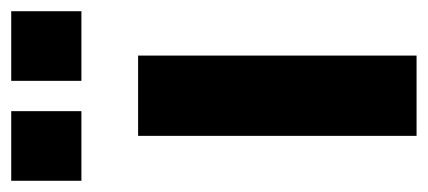

<svg xmlns="http://www.w3.org/2000/svg" viewBox="-256 -532 762 342"><g transform="rotate(-90 125.0 -361.0)"><path d="M54 0V-496H197V0ZM152 -597V-722H276V-597ZM-26 -597V-722H98V-597Z"/></g></svg>

Font: Nunito Sans 10pt Condensed ExtraBold
Style: Regular
Weight: 800
Width: 3
Designer: Vernon Adams
Foundry: Vernon Adams
Version: Version 3.101;gftools[0.9.27]